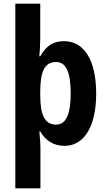

<svg xmlns="http://www.w3.org/2000/svg" viewBox="-20 -780 580 1040"><path d="M501 -273C501 -455 435 -557 327 -557C269 -557 231 -533 198 -475H193C196 -504 198 -540 198 -573V-760H63V240H199V20C199 0 197 -32 193 -68H198C227 -18 270 10 330 10C435 10 501 -94 501 -273ZM363 -273C363 -169 341 -105 284 -105C223 -105 198 -156 198 -265V-288C199 -396 223 -444 284 -444C338 -444 363 -389 363 -273Z"/></svg>

Font: Noto Sans Devanagari Condensed
Style: Bold
Weight: 700
Width: 3
Designer: Jelle Bosma - Monotype Design Team
Foundry: Monotype Imaging Inc.
Version: Version 2.004